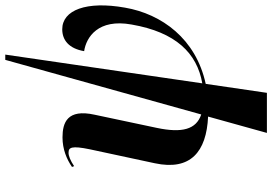

<svg xmlns="http://www.w3.org/2000/svg" viewBox="-172 -628 1032 728"><g transform="rotate(-90 344.0 -264.0)"><path d="M204 232H356L390 0C561 -37 655 -167 679 -306C705 -452 670 -544 597 -544C556 -544 524 -519 514 -461C567 -453 638 -408 615 -281C586 -114 507 -33 392 -13L501 -760H481L274 -17C217 -36 203 -90 223 -185L273 -421C296 -525 243 -543 187 -543C142 -543 104 -527 75 -507L78 -499C99 -513 118 -521 130 -520C149 -520 156 -508 142 -440L89 -193C60 -58 132 3 266 9Z"/></g></svg>

Font: Noto Serif Display Condensed
Style: Bold Italic
Weight: 700
Width: 3
Italic angle: -12°
Designer: Monotype Design Team
Foundry: Monotype Imaging Inc.
Version: Version 2.009